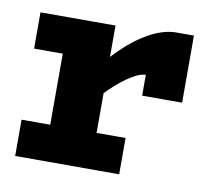

<svg xmlns="http://www.w3.org/2000/svg" viewBox="-61 -552 689 620"><g transform="rotate(10 283.5 -241.5)"><path d="M216 -180V-295Q251 -349 294.5 -391.5Q338 -434 383.5 -458.5Q429 -483 470 -483H527V-263H396V-331Q379 -332 349.5 -314Q320 -296 285 -262.5Q250 -229 216 -180ZM26 0V-119H367V0ZM120 -40V-471H272V-40ZM26 -352V-471H262V-352Z"/></g></svg>

Font: BioRhyme ExtraBold ExtraBold
Style: Regular
Weight: 800
Version: Version 1.600;gftools[0.9.33]